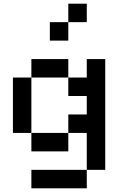

<svg xmlns="http://www.w3.org/2000/svg" viewBox="-20 -820 640 1040"><path d="M150 200V100H450V-100H350V0H150V-100H50V-400H150V-500H350V-400H450V-500H550V100H450V200ZM150 -100H350V-200H450V-300H350V-400H150ZM250 -600V-700H350V-800H450V-700H350V-600Z"/></svg>

Font: Matrix Sans
Style: Regular
Weight: 400
Designer: Brad Neil
Version: Version 1.100